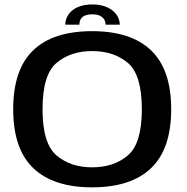

<svg xmlns="http://www.w3.org/2000/svg" viewBox="-20 -818 820 844"><path d="M385 5.5Q556 5.5 644.2 -79Q732.5 -163.5 732.5 -337.5Q732.5 -512 644.2 -596.5Q556 -681 385 -681Q213.5 -681 125.8 -596.8Q38 -512.5 38 -337.5Q38 -163.5 126.2 -79Q214.5 5.5 385 5.5ZM385 -82.5Q290 -82.5 228.5 -134.8Q167 -187 167 -337.5Q167 -489.5 228.5 -541.5Q290 -593.5 385 -593.5Q480.5 -593.5 542 -541.5Q603.5 -489.5 603.5 -337.5Q603.5 -187 542 -134.8Q480.5 -82.5 385 -82.5ZM386.5 -798.5Q348 -798.5 321.2 -786.5Q294.5 -774.5 280.8 -754Q267 -733.5 267 -709.5H329Q329 -722.5 334.2 -732.8Q339.5 -743 352 -749Q364.5 -755 386.5 -755Q406 -755 418.8 -749Q431.5 -743 437.8 -732.8Q444 -722.5 444 -709.5H506.5Q506.5 -733.5 491.8 -754Q477 -774.5 450 -786.5Q423 -798.5 386.5 -798.5Z"/></svg>

Font: Anybody SemiExpanded Medium
Style: Regular
Weight: 500
Width: 6
Version: Version 1.113;gftools[0.9.25]